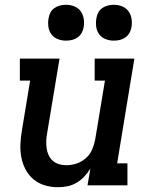

<svg xmlns="http://www.w3.org/2000/svg" viewBox="-20 -775 640 803"><path d="M223 8Q194 8 167 0Q140 -8 119.5 -25.5Q99 -43 86.5 -67Q74 -91 69 -118Q64 -145 65.5 -174Q67 -203 72 -232L106 -438H63V-530H229L177 -217Q174 -201 173.5 -185.5Q173 -170 175 -155Q177 -140 183.5 -126Q190 -112 201 -102.5Q212 -93 226.5 -88.5Q241 -84 257 -84Q279 -84 300 -91Q321 -98 338.5 -113Q356 -128 365 -149Q374 -170 378 -191L419 -438H376V-530H542L470 -92H513V0H346L358 -70Q347 -52 332.5 -36.5Q318 -21 300 -10.5Q282 0 262 4Q242 8 223 8ZM456 -605Q438 -605 421.5 -611.5Q405 -618 395 -631.5Q385 -645 382.5 -662.5Q380 -680 383 -698Q385 -711 391 -722.5Q397 -734 408 -741.5Q419 -749 431.5 -752Q444 -755 456 -755Q474 -755 490.5 -748.5Q507 -742 517 -728.5Q527 -715 530 -697.5Q533 -680 530 -662Q528 -649 521.5 -637.5Q515 -626 504.5 -618.5Q494 -611 481.5 -608Q469 -605 456 -605ZM256 -605Q238 -605 221.5 -611.5Q205 -618 195 -631.5Q185 -645 182.5 -662.5Q180 -680 183 -698Q185 -711 191 -722.5Q197 -734 208 -741.5Q219 -749 231.5 -752Q244 -755 256 -755Q274 -755 290.5 -748.5Q307 -742 317 -728.5Q327 -715 330 -697.5Q333 -680 330 -662Q328 -649 321.5 -637.5Q315 -626 304.5 -618.5Q294 -611 281.5 -608Q269 -605 256 -605Z"/></svg>

Font: Iosevka Curly Slab SmBdExObl
Style: Regular
Weight: 600
Width: 7
Italic angle: -9°
Monospace: yes
Designer: Belleve Invis
Foundry: Belleve Invis
Version: Version 11.1.0; ttfautohint (v1.8.3)